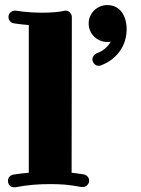

<svg xmlns="http://www.w3.org/2000/svg" viewBox="-20 -748 569 775"><path d="M314 6.8H309.1Q289.6 3.4 273.4 1Q257.3 -1.5 242.7 -2.7Q228 -3.9 213.1 -4.4Q198.2 -4.9 181.2 -4.9Q146.5 -4.9 113.8 -2.2Q81.1 0.5 42 7.8H37.1Q24.9 7.8 18.6 0.2Q12.2 -7.3 12.2 -18.1Q12.2 -26.9 17.6 -33.7Q22.9 -40.5 32.2 -43Q50.3 -45.9 64.9 -47.6Q79.6 -49.3 96.2 -50.8V-647Q65.4 -649.4 52 -651.6Q38.6 -653.8 36.1 -653.8Q26.4 -655.3 20.3 -662.6Q14.2 -669.9 14.2 -679.2Q14.2 -691.9 22.9 -698.5Q31.7 -705.1 40 -705.1H43Q43.5 -705.1 51.8 -703.9Q60.1 -702.6 74.5 -700.9Q88.9 -699.2 108.6 -698Q128.4 -696.8 151.9 -696.8Q175.3 -696.8 197.8 -698.5Q220.2 -700.2 238.8 -704.1Q240.2 -705.1 244.1 -705.1Q255.4 -705.1 262.7 -697Q270 -689 270 -679.2L269 -50.8Q277.3 -49.8 283 -49.1Q288.6 -48.3 293.7 -47.6Q298.8 -46.9 304.4 -46.1Q310.1 -45.4 318.8 -43.9Q328.1 -41.5 334 -34.7Q339.8 -27.8 339.8 -19Q339.8 -7.8 331.8 -0.5Q323.7 6.8 314 6.8ZM491.2 -630.4Q491.2 -609.4 485.6 -588.1Q480 -566.9 467.5 -547.4Q455.1 -527.8 435.5 -511.5Q416 -495.1 388.2 -484.4Q385.7 -483.4 383.5 -482.9Q381.3 -482.4 378.9 -482.4Q367.7 -482.4 360.4 -490.5Q353 -498.5 353 -508.3Q353 -516.1 357.7 -522.7Q362.3 -529.3 370.1 -532.7Q392.1 -541 405.5 -553.2Q418.9 -565.4 427.2 -579.6Q423.3 -578.6 420.2 -578.6Q417 -578.6 413.1 -578.6Q397.5 -578.6 383.8 -584.5Q370.1 -590.3 359.9 -600.3Q349.6 -610.4 343.8 -624Q337.9 -637.7 337.9 -653.3Q337.9 -668.5 343.8 -682.1Q349.6 -695.8 359.9 -705.8Q370.1 -715.8 383.8 -721.7Q397.5 -727.5 413.1 -727.5Q432.6 -727.5 447.5 -719.7Q462.4 -711.9 471.9 -698.5Q481.4 -685.1 486.3 -667.5Q491.2 -649.9 491.2 -630.4Z"/></svg>

Font: Ribeye
Style: Regular
Weight: 400
Designer: Astigmatic (AOETI)
Foundry: Astigmatic (AOETI)
Version: Version 1.000